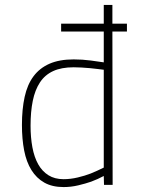

<svg xmlns="http://www.w3.org/2000/svg" viewBox="-20 -750 578 779"><path d="M228 -654H401V-730H436V-654H495V-622H436L437 0H402L401 -36Q377 -23 350 -13Q327 -5 297.5 2Q268 9 238 9Q192 9 160 -9Q128 -27 107.5 -60Q87 -93 78 -139.5Q69 -186 69 -243Q69 -307 80 -357Q91 -407 116 -440.5Q141 -474 181 -491.5Q221 -509 279 -509Q314 -509 348 -504.5Q382 -500 401 -497V-622H228ZM238 -23Q266 -23 295.5 -30Q325 -37 348 -46Q375 -57 401 -70V-467Q391 -468 376.5 -470Q362 -472 345 -473.5Q328 -475 311 -476Q294 -477 279 -477Q229 -477 195.5 -461.5Q162 -446 142 -415.5Q122 -385 113 -341Q104 -297 104 -240Q104 -192 111.5 -152Q119 -112 135 -83.5Q151 -55 176.5 -39Q202 -23 238 -23Z"/></svg>

Font: Panefresco 1wt
Style: Regular
Weight: 250
Version: Version 1.000